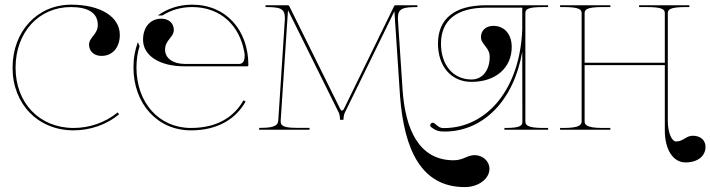

<svg xmlns="http://www.w3.org/2000/svg" viewBox="-20 -542 2967 802"><path d="M277.5 -522.5C136.5 -522.5 32.5 -412 32.5 -259C32.5 -106.5 139.5 2.5 287.5 2.5C353.5 2.5 424 -19.5 477.5 -65L471 -72.5C419.5 -29 351.5 -7.5 287.5 -7.5C145 -7.5 45 -112 45 -259C45 -407 142 -512.5 276 -512.5C342.5 -512.5 388.5 -491.5 388.5 -438C388.5 -397.5 352 -386.5 352 -355.5C352 -327.5 373 -308.5 404 -308.5C450 -308.5 480.5 -343.5 480.5 -396.5C480.5 -472 399.5 -522.5 277.5 -522.5Z M782.5 -522.5C728 -522.5 679 -506 639.5 -477.5H658.5C694 -500 736.5 -512.5 782.5 -512.5C901.5 -512.5 981 -435.5 1000.5 -324C1001.5 -319.5 1002 -314.5 1002 -309C1002 -292.5 997 -275 979.5 -275H752C702.5 -275 669.5 -299 669.5 -334.5C669.5 -375 706 -386 706 -417C706 -445 685 -464 654 -464C608 -464 577.5 -429 577.5 -376C577.5 -309.5 646.5 -265 750.5 -265H1012.5C1014.5 -265 1017.5 -266.5 1017.5 -270C1017.5 -415 925.5 -522.5 782.5 -522.5ZM556 -366C544 -334 537.5 -300 537.5 -260C537.5 -109.5 637 2.5 777.5 2.5C893.5 2.5 967 -48.5 1006 -118L997 -123C959.5 -56.5 890.5 -7.5 777.5 -7.5C643.5 -7.5 550 -114 550 -260C550 -293 554.5 -322 563 -349Z M1089 -520V-512.5C1148.5 -512.5 1170 -507.5 1170 -467C1170 -463.5 1169.5 -455.5 1169.5 -455.5L1142.5 -40.5C1141.5 -25 1137 -8 1073.5 -8H1062.5V0H1273V-8H1217C1159 -8 1152.5 -20 1152.5 -34.5V-39.5L1183 -499.5L1396 -69.5C1399.5 -62.5 1400.5 -41.5 1400.5 -41.5H1414.5C1414.5 -41.5 1415.5 -61.5 1419.5 -69.5L1627.5 -495L1651 -140C1668.5 86 1741 239.5 1921.5 239.5C1978.5 239.5 2024.5 205 2024.5 163C2024.5 131.5 1996.5 106 1962.5 106C1931.5 106 1915.5 127.5 1875 127.5C1729 127.5 1672.5 -3.5 1661.5 -168.5L1642.5 -455C1642.5 -455 1642 -463 1642 -466.5C1642 -507 1663.5 -512.5 1723.5 -512.5V-520H1631C1629.5 -520 1627.5 -519 1626.5 -517L1418.5 -91C1415 -83.5 1411.5 -80 1408.5 -80C1405.5 -80 1402.5 -83.5 1399 -91L1188 -517C1187 -519 1185 -520 1183.5 -520Z M1949.5 -210C1873 -210 1822 -270 1822 -360C1822 -457.5 1888 -510 2011 -510H2161.5V-420.5C2153 -173 2015.5 -7 1834 -7C1815 -7 1809 -15.5 1794.5 -27C1792.5 -28.5 1789.5 -29.5 1787.5 -29.5C1784.5 -29.5 1781.5 -28 1779.5 -25C1778 -23 1777 -20.5 1777 -18.5C1777 -15.5 1778.5 -12.5 1781.5 -10.5C1798.5 2.5 1811.5 7.5 1836.5 7.5C1998.5 7.5 2126 -121.5 2161.5 -326L2162 -35C2162 -20.5 2160.5 -7.5 2092 -7.5H2087V0H2269.5V-7.5H2249.5C2181 -7.5 2174.5 -20.5 2174.5 -35V-487.5C2174.5 -503 2183.5 -512.5 2249.5 -512.5H2269.5V-520H2009.5C1879.5 -520 1809.5 -464 1809.5 -360C1809.5 -264 1865.5 -200 1949.5 -200C2050.5 -200 2117.5 -258.5 2117.5 -346C2117.5 -399 2087 -434 2041 -434C2010 -434 1989 -415 1989 -387C1989 -356 2025.5 -345 2025.5 -304.5C2025.5 -248 1995 -210 1949.5 -210Z M2319.5 -520V-512.5H2334.5C2403 -512.5 2409.5 -501 2409.5 -486.5V-36C2409.5 -21.5 2403 -7.5 2334.5 -7.5H2319.5V0H2529.5V-7.5H2497C2428.5 -7.5 2422 -21.5 2422 -36V-270H2757V2.5C2757 83 2791.5 136.5 2843.5 136.5C2893.5 136.5 2927 110.5 2927 71.5C2927 43.5 2906 25 2874 25C2844.5 25 2834.5 49 2804 49C2787 49 2769.5 15 2769.5 -38V-486.5C2769.5 -501 2776 -512.5 2844.5 -512.5H2859.5V-520H2649.5V-512.5H2682C2750.5 -512.5 2757 -501 2757 -486.5V-280H2422V-486.5C2422 -501 2428.5 -512.5 2497 -512.5H2529.5V-520Z"/></svg>

Font: ZnikomitNo24
Style: Regular
Weight: 500
Designer: gluk
Foundry: gluk
Version: Version 0.55